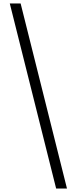

<svg xmlns="http://www.w3.org/2000/svg" viewBox="-20 -819 439 1098"><path d="M363 259 98 -799H36L301 259Z"/></svg>

Font: Noto Serif Sinhala SemiCondensed
Style: Regular
Weight: 400
Width: 4
Designer: Jelle Bosma - Monotype Design Team
Foundry: Monotype Imaging Inc.
Version: Version 2.007